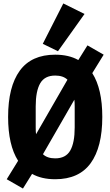

<svg xmlns="http://www.w3.org/2000/svg" viewBox="-20 -1027 640 1113"><path d="M166 -19 113 66 19 12 85 -95Q27 -186 27 -349Q27 -524 94.5 -617Q162 -710 300 -710Q379 -710 434 -679L487 -764L581 -710L515 -603Q573 -512 573 -349Q573 -174 505.5 -81Q438 12 300 12Q221 12 166 -19ZM189 -249 371 -565Q346 -589 300 -589Q239 -589 213 -544Q187 -499 187 -410V-288Q187 -262 189 -249ZM413 -288V-410Q413 -435 411 -449L229 -133Q254 -109 300 -109Q361 -109 387 -154Q413 -199 413 -288ZM316 -730 228 -773 347 -1007 470 -946Z"/></svg>

Font: iA Writer Duo V
Style: Regular
Weight: 400
Designer: Mike Abbink, Paul van der Laan, Pieter van Rosmalen, Oliver Reichenstein
Foundry: Information Architects Inc.
Version: Version 2.000